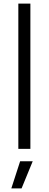

<svg xmlns="http://www.w3.org/2000/svg" viewBox="-20 -828 271 1068"><path d="M82 -808H149V0H82ZM92 69H162L100 220H43Z"/></svg>

Font: EncodeSans
Style: Light
Weight: 300
Designer: Pablo Impallari, Andres Torresi
Foundry: Pablo Impallari, Andres Torresi
Version: Version 1.000; ttfautohint (v1.4.1)